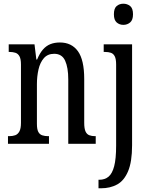

<svg xmlns="http://www.w3.org/2000/svg" viewBox="-20 -775 802 1035"><path d="M511 240V194H516Q545 194 565 177.5Q585 161 595.5 121Q606 81 606 10V-427Q606 -457 598.5 -471.5Q591 -486 577.5 -490.5Q564 -495 546 -495H539V-536H692V8Q692 97 670.5 148Q649 199 611.5 219.5Q574 240 524 240ZM645 -641Q624 -641 609 -654Q594 -667 594 -698Q594 -730 609 -742.5Q624 -755 645 -755Q666 -755 681.5 -742.5Q697 -730 697 -698Q697 -667 681.5 -654Q666 -641 645 -641ZM23 0V-41H30Q48 -41 62 -46Q76 -51 84.5 -66.5Q93 -82 93 -113V-427Q93 -457 85 -471.5Q77 -486 63 -490.5Q49 -495 32 -495H27V-536H166L176 -454H180Q194 -488 211.5 -508Q229 -528 251.5 -537Q274 -546 303 -546Q366 -546 400 -499Q434 -452 434 -349V-113Q434 -82 441 -66.5Q448 -51 461.5 -46Q475 -41 492 -41H496V0H348V-347Q348 -411 331 -448Q314 -485 272 -485Q237 -485 216.5 -461.5Q196 -438 187.5 -400.5Q179 -363 179 -321V-108Q179 -78 186.5 -64Q194 -50 208 -45.5Q222 -41 239 -41H244V0Z"/></svg>

Font: Noto Serif ExtraCondensed
Style: Regular
Weight: 400
Width: 2
Designer: Monotype Design Team
Foundry: Monotype Imaging Inc.
Version: Version 2.013